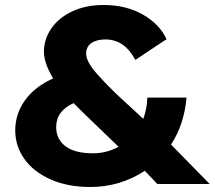

<svg xmlns="http://www.w3.org/2000/svg" viewBox="-20 -737 860 769"><path d="M560 -53Q512 -21 456.5 -4.5Q401 12 342 12Q251 12 182.5 -18.5Q114 -49 77.5 -100.5Q41 -152 41 -215Q41 -280 79.5 -334.5Q118 -389 193 -423Q156 -483 156 -531Q156 -580 185.5 -623Q215 -666 269.5 -691.5Q324 -717 395 -717Q484 -717 551.5 -679Q619 -641 647 -580L522 -497Q479 -579 402 -579Q367 -579 346 -564.5Q325 -550 325 -522Q325 -491 366 -444Q407 -397 465 -343L554 -261Q569 -302 570 -346H727Q718 -239 665 -158L820 0H610ZM353 -123Q406 -123 455 -149L319 -280Q295 -303 275 -324Q205 -293 205 -228Q205 -180 242 -151.5Q279 -123 353 -123Z"/></svg>

Font: Lexend Exa HM Xlight
Style: Bold
Weight: 700
Designer: Bonnie Shaver-Troup, Thomas Jockin, Octavio Pardo
Foundry: Lexend
Version: Version 1.091